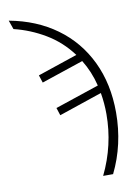

<svg xmlns="http://www.w3.org/2000/svg" viewBox="-106 -833 812 1140"><g transform="rotate(-10 300.0 -262.5)"><path d="M504 -118Q504 -184 493 -247L233 -159L218 -205L483 -294Q462 -380 417 -453L164 -368L149 -414L389 -495Q325 -581 236 -634Q147 -687 48 -711L29 -765Q192 -735 312 -648Q432 -561 497 -425.5Q562 -290 562 -118Q562 75 481 240H421Q504 69 504 -118Z"/></g></svg>

Font: Noto Sans Mono UI Light
Style: Regular
Weight: 300
Monospace: yes
Designer: Monotype Design team
Foundry: Monotype Imaging Inc.
Version: Version 1.000